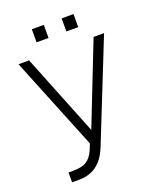

<svg xmlns="http://www.w3.org/2000/svg" viewBox="-147 -731 795 972"><g transform="rotate(-20 250.5 -245.0)"><path d="M304.5 -643.5V-573H368.5V-643.5ZM144 -643.5V-573H208.5V-643.5ZM70.5 101.5V154.5H108.5Q143.5 154.5 173 142.8Q202.5 131 226.2 105Q250 79 267 36L481 -500H424.5L252.5 -61.5L77 -500H20L222.5 0L210.5 30.5Q193.5 70 168 85.8Q142.5 101.5 97 101.5Z"/></g></svg>

Font: Overused Grotesk Light
Style: Regular
Weight: 300
Designer: RandomMaerks
Version: Version 0.005